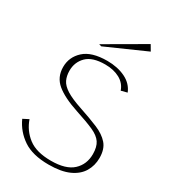

<svg xmlns="http://www.w3.org/2000/svg" viewBox="-222 -1035 1022 1151"><g transform="rotate(30 289.5 -459.0)"><path d="M304 7Q192 7 127 -37Q62 -81 30 -152L69 -172Q92 -105 147.5 -62.5Q203 -20 304 -20Q407 -20 455 -64.5Q503 -109 503 -180Q503 -230 483.5 -259Q464 -288 418 -308.5Q372 -329 292 -355Q189 -389 138 -431.5Q87 -474 87 -544Q87 -613 139 -660.5Q191 -708 299 -708Q370 -708 424 -682Q478 -656 499 -604L457 -593Q442 -637 400 -660Q358 -683 299 -683Q211 -683 171 -643Q131 -603 131 -544Q131 -508 144 -480.5Q157 -453 194 -429.5Q231 -406 303 -382Q378 -357 433 -334Q488 -311 518.5 -276Q549 -241 549 -180Q549 -127 523.5 -84.5Q498 -42 444 -17.5Q390 7 304 7ZM223 -765 206 -770 473 -925 496 -886Z"/></g></svg>

Font: Panamera Light
Style: Regular
Weight: 300
Designer: Bastien Sozeau
Foundry: NBR — Bastien Sozeau
Version: Version 3.002; ttfautohint (v1.8.4.7-5d5b);gftools[0.9.33]